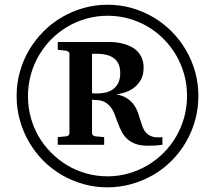

<svg xmlns="http://www.w3.org/2000/svg" viewBox="-20 -759 877 818"><path d="M825.2 -350.1Q825.2 -296.4 811.3 -246.6Q797.4 -196.8 772.2 -153.6Q747.1 -110.4 711.7 -74.7Q676.3 -39.1 633.1 -13.9Q589.8 11.2 540.3 25.1Q490.7 39.1 437 39.1Q383.8 39.1 334.7 25.1Q285.6 11.2 242.7 -13.9Q199.7 -39.1 164.3 -74.7Q128.9 -110.4 103.8 -153.6Q78.6 -196.8 64.7 -246.6Q50.8 -296.4 50.8 -350.1Q50.8 -403.3 64.7 -453.1Q78.6 -502.9 104 -545.9Q129.4 -588.9 164.8 -624.5Q200.2 -660.2 243.4 -685.5Q286.6 -710.9 335.9 -724.9Q385.3 -738.8 439 -738.8Q491.7 -738.8 540.8 -724.9Q589.8 -710.9 632.8 -685.8Q675.8 -660.6 711.2 -625Q746.6 -589.4 772 -546.1Q797.4 -502.9 811.3 -453.4Q825.2 -403.8 825.2 -350.1ZM776.9 -350.1Q776.9 -397.5 764.9 -441.2Q752.9 -484.9 731 -522.7Q709 -560.5 678.2 -591.8Q647.5 -623 609.9 -645.3Q572.3 -667.5 529.1 -679.7Q485.8 -691.9 439 -691.9Q392.6 -691.9 349.4 -679.9Q306.2 -668 268.3 -645.8Q230.5 -623.5 199.2 -592.3Q168 -561 145.8 -522.9Q123.5 -484.9 111.3 -440.7Q99.1 -396.5 99.1 -348.1Q99.1 -301.8 111.1 -258.3Q123 -214.8 145 -177.2Q167 -139.6 198 -108.4Q229 -77.1 266.6 -54.7Q304.2 -32.2 347.7 -20Q391.1 -7.8 438 -7.8Q484.9 -7.8 528.3 -20.3Q571.8 -32.7 609.4 -55.2Q647 -77.6 678 -108.9Q709 -140.1 731 -178.2Q752.9 -216.3 764.9 -259.8Q776.9 -303.2 776.9 -350.1ZM671.9 -142.1Q650.4 -139.2 636.5 -138.7Q622.6 -138.2 609.9 -138.2Q577.6 -138.2 556.2 -146.5Q534.7 -154.8 520.5 -168.5Q506.3 -182.1 497.6 -199.7Q488.8 -217.3 481.9 -235.6Q475.1 -253.9 468.5 -271.5Q461.9 -289.1 451.4 -302.7Q440.9 -316.4 425.3 -324.7Q409.7 -333 384.8 -333Q380.9 -333 379.4 -333.5Q377.9 -334 372.1 -334V-192.9Q372.1 -186 377 -182.1Q381.8 -178.2 387.2 -178.2L423.8 -174.8V-142.1H226.1V-174.8L261.2 -178.2Q267.1 -178.2 271.5 -182.1Q275.9 -186 275.9 -192.9V-528.8Q275.9 -535.2 271.5 -538.6Q267.1 -542 261.2 -543L226.1 -546.9V-580.1H448.2Q460 -580.1 475.3 -578.4Q490.7 -576.7 506.6 -572.3Q522.5 -567.9 537.8 -560.3Q553.2 -552.7 565.2 -540.5Q577.1 -528.3 584.5 -511.2Q591.8 -494.1 591.8 -471.2Q591.8 -438 578.9 -416.7Q565.9 -395.5 547.6 -382.8Q529.3 -370.1 509.5 -364.5Q489.7 -358.9 476.1 -356.9Q503.9 -351.6 521.2 -340.1Q538.6 -328.6 549.6 -313.7Q560.5 -298.8 566.7 -282Q572.8 -265.1 577.6 -248.5Q582.5 -231.9 588.1 -217.3Q593.8 -202.6 603.8 -192.1Q613.8 -181.6 629.9 -176.8Q646 -171.9 671.9 -174.8ZM492.2 -448.2Q492.2 -489.7 466.8 -509.8Q441.4 -529.8 393.1 -529.8H372.1V-361.8Q380.9 -360.8 385.7 -360.8H394Q409.2 -360.8 426.5 -364Q443.8 -367.2 458.5 -376.7Q473.1 -386.2 482.7 -403.3Q492.2 -420.4 492.2 -448.2Z"/></svg>

Font: Charis SIL APac
Style: Bold Italic
Weight: 700
Italic angle: -11°
Foundry: SIL International
Version: Version 5.000